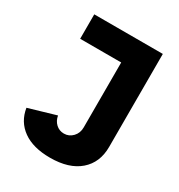

<svg xmlns="http://www.w3.org/2000/svg" viewBox="-179 -868 927 997"><g transform="rotate(30 284.0 -370.0)"><path d="M506.3 -750V-192.4Q506.3 -98.6 443.8 -44.4Q381.3 9.8 267.6 9.8Q166 9.8 105.5 -33.4Q44.9 -76.7 32.7 -153.8L194.8 -201.2Q199.7 -171.9 219.7 -153.3Q239.7 -134.8 267.6 -134.8Q298.3 -134.8 319.8 -157.5Q341.3 -180.2 341.3 -213.9V-603.5H95.2V-750Z"/></g></svg>

Font: Now
Style: Bold
Weight: 700
Designer: Alfredo Marco Pradil
Foundry: Alfredo Marco Pradil
Version: Version 1.002;PS 001.002;hotconv 1.0.88;makeotf.lib2.5.64775